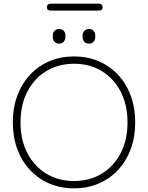

<svg xmlns="http://www.w3.org/2000/svg" viewBox="-20 -1018 808 1048"><path d="M718 -350Q718 -270 693.5 -204Q669 -138 624 -90Q579 -42 518 -16Q457 10 384 10Q311 10 250 -16Q189 -42 144 -90Q99 -138 74.5 -204Q50 -270 50 -350Q50 -430 74.5 -496Q99 -562 144 -610Q189 -658 250 -684Q311 -710 384 -710Q457 -710 518 -684Q579 -658 624 -610Q669 -562 693.5 -496Q718 -430 718 -350ZM676 -350Q676 -446 638.5 -518Q601 -590 535.5 -630Q470 -670 384 -670Q299 -670 233 -630Q167 -590 129.5 -518Q92 -446 92 -350Q92 -254 129.5 -182Q167 -110 233 -70Q299 -30 384 -30Q470 -30 535.5 -70Q601 -110 638.5 -182Q676 -254 676 -350ZM466 -780Q450 -780 440.5 -790Q431 -800 431 -816V-824Q431 -840 441 -850Q451 -860 467 -860Q481 -860 490.5 -850Q500 -840 500 -824V-816Q500 -800 490.5 -790Q481 -780 466 -780ZM303 -780Q287 -780 277.5 -790Q268 -800 268 -816V-824Q268 -840 278 -850Q288 -860 304 -860Q318 -860 327.5 -850Q337 -840 337 -824V-816Q337 -800 327.5 -790Q318 -780 303 -780ZM518 -960H258Q236 -960 236 -978Q236 -998 258 -998H518Q540 -998 540 -978Q540 -960 518 -960Z"/></svg>

Font: Quicksand Variable Light
Style: Regular
Weight: 300
Designer: Andrew Paglinawan
Foundry: Andrew Paglinawan
Version: Version 3.004